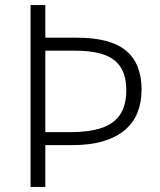

<svg xmlns="http://www.w3.org/2000/svg" viewBox="-20 -734 629 754"><path d="M536 -382Q536 -332 520 -292Q504 -252 470.5 -223.5Q437 -195 385.5 -179.5Q334 -164 262 -164H158V0H100V-714H158V-586H282Q414 -586 475 -535Q536 -484 536 -382ZM256 -215Q327 -215 376 -230.5Q425 -246 450.5 -282.5Q476 -319 476 -380Q476 -461 428.5 -498Q381 -535 275 -535H158V-215Z"/></svg>

Font: Noto Sans Cham Light
Style: Regular
Weight: 300
Version: Version 2.002